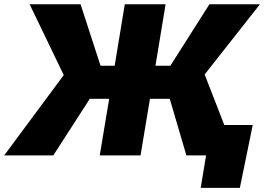

<svg xmlns="http://www.w3.org/2000/svg" viewBox="-43 -748 1273 924"><path d="M753.9 -727.5 705.1 -431.6H776.9L964.8 -727.5H1208L941.9 -389.6L1093.3 0H854L773.9 -272.5H678.7L633.3 0H437L482.4 -272.5H389.2L213.4 0H-22.9L263.7 -386.7L99.6 -727.5H344.7L440.9 -431.6H508.8L557.6 -727.5ZM922.9 156.2 948.7 0H901.9L926.3 -146.5H1173.3L1111.3 156.2Z"/></svg>

Font: Inter Black
Style: Italic
Weight: 900
Italic angle: -9.39999°
Designer: Rasmus Andersson
Foundry: rsms
Version: Version 4.000;git-a52131595